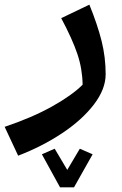

<svg xmlns="http://www.w3.org/2000/svg" viewBox="-87 -405 526 825"><path d="M-67 140Q52 100 137.5 52Q223 4 268 -41Q267 -109 245.5 -173Q224 -237 176 -327L297 -385Q332 -299 349.5 -229Q367 -159 367 -86Q367 -22 316.5 44Q266 110 180.5 167Q95 224 -9 264ZM202 325 256 234 311 258 231 400H171L93 258L148 234Z"/></svg>

Font: FiraGO Medium
Style: Italic
Weight: 500
Italic angle: -8°
Designer: bBox Type GmbH
Foundry: bBox Type GmbH
Version: Version 1.001